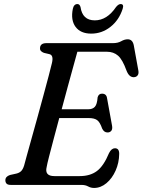

<svg xmlns="http://www.w3.org/2000/svg" viewBox="-20 -913 704 948"><path d="M382 0H33.5Q18 0 12.2 -6.5Q6.5 -13 6.5 -23Q6.5 -41.5 29.5 -49L61 -56Q75.5 -59.5 84.2 -68Q93 -76.5 99 -95.5Q102.5 -109 112.5 -145.2Q122.5 -181.5 136.5 -231.5Q150.5 -281.5 165.8 -336.8Q181 -392 195.2 -444.5Q209.5 -497 220.5 -538.8Q231.5 -580.5 236.5 -602Q245.5 -640 224.5 -645.5L197 -652Q189 -655 183.2 -660.2Q177.5 -665.5 177.5 -674Q177.5 -700 209 -700H537.5Q562 -700 578.5 -709.5Q595 -719 610.5 -719Q634.5 -719 640.5 -689.5L663 -565.5Q666 -550 660 -541.5Q654 -533 643 -532Q618.5 -529.5 605 -563.5Q585 -619 562.8 -638.2Q540.5 -657.5 508 -657.5H362Q354 -628.5 341.5 -583.2Q329 -538 314.2 -483.8Q299.5 -429.5 284.5 -373.5H416Q437 -373.5 448.2 -385.5Q459.5 -397.5 462 -432.5Q467 -450.5 483.5 -450.5Q505.5 -450.5 508.5 -428.5L533.5 -291Q536 -274.5 529.2 -266.8Q522.5 -259 511.5 -259Q494 -258.5 484.5 -278Q473.5 -310 459.5 -320Q445.5 -330 419 -330H272.5Q257.5 -274.5 244.5 -225Q231.5 -175.5 222.2 -139.8Q213 -104 210.5 -89Q199 -43.5 248.5 -43.5H373.5Q425 -43.5 458.5 -68.5Q492 -93.5 518.5 -157.5Q530.5 -181 547.5 -181Q569 -181 568.5 -153Q568 -109.5 551 -71Q534 -32.5 505.8 -8.8Q477.5 15 444.5 15Q428.5 15 415 7.5Q401.5 0 382 0ZM448 -812.5Q508.5 -812.5 553 -878.5Q565 -893 575.5 -893Q593.5 -893 585.5 -869Q567.5 -813.5 525.2 -780.2Q483 -747 430.5 -747Q378 -747 353.2 -780.2Q328.5 -813.5 339.5 -869Q344.5 -893 362.5 -893Q373 -893 377.5 -878.5Q387 -812.5 448 -812.5Z"/></svg>

Font: Fraunces 9pt Soft
Style: Italic
Weight: 400
Italic angle: -16°
Version: Version 1.000;[0bf87f6ff]